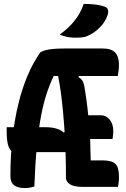

<svg xmlns="http://www.w3.org/2000/svg" viewBox="-20 -952 640 978"><path d="M155 -2Q148 0 140.5 2Q133 4 125 5Q117 6 108 6Q70 6 51.5 -8.5Q33 -23 33 -55Q33 -158 43.5 -250Q54 -342 73.5 -422.5Q93 -503 121.5 -569.5Q150 -636 186 -686Q198 -693 214.5 -697Q231 -701 254.5 -703Q278 -705 309 -705H503Q547 -705 566.5 -684.5Q586 -664 586 -621Q586 -608 584 -591.5Q582 -575 580 -565H224L267 -591Q242 -545 222.5 -489.5Q203 -434 189.5 -363.5Q176 -293 167.5 -204Q159 -115 155 -2ZM270 -594 389 -587 380 -559Q397 -549 403.5 -534Q410 -519 415 -479Q421 -441 425.5 -402Q430 -363 434 -321Q438 -279 439.5 -233Q441 -187 442 -135H503Q550 -135 568 -117Q586 -99 586 -52Q586 -37 584.5 -23.5Q583 -10 581 0H399Q374 0 355 -5.5Q336 -11 326 -22Q316 -33 316 -47Q316 -108 314 -174.5Q312 -241 307 -311Q302 -381 293.5 -453Q285 -525 270 -594ZM14 -304H215Q243 -304 267 -297Q291 -290 304 -277L337 -292V-177H57Q35 -177 24.5 -203Q14 -229 14 -281ZM383 -365H493Q520 -365 538.5 -343Q557 -321 557 -285Q557 -274 556 -263.5Q555 -253 553 -244H383ZM406 -932Q430 -932 449 -930.5Q468 -929 484 -926Q500 -923 514 -918Q527 -913 530 -901.5Q533 -890 528 -875Q522 -858 513.5 -844Q505 -830 494 -818Q483 -806 470 -795.5Q457 -785 440 -776Q423 -766 407 -763Q391 -760 366 -760Q351 -760 337.5 -761.5Q324 -763 311.5 -766.5Q299 -770 284 -776Q316 -799 339 -823Q362 -847 379 -874Q396 -901 406 -932Z"/></svg>

Font: Recursive Monospace Casual
Style: Bold
Weight: 700
Version: Version 1.047